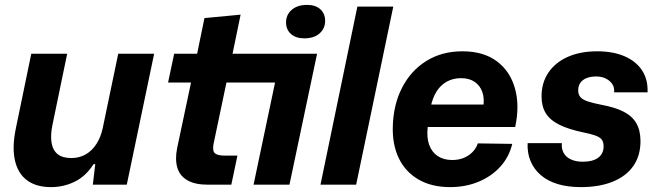

<svg xmlns="http://www.w3.org/2000/svg" viewBox="-20 -756 2695 786"><path d="M189 10Q128 10 90.5 -18Q53 -46 41 -100Q29 -154 45 -231L108 -536H255L195 -246Q186 -203 191 -172Q196 -141 216 -125Q236 -109 272 -109Q304 -109 330 -123.5Q356 -138 374 -165.5Q392 -193 400 -229L464 -536H611L499 0H360L370 -84H363Q331 -34 285.5 -12Q240 10 189 10Z M830 0Q778 0 747 -18Q716 -36 706 -69.5Q696 -103 705 -149L762 -418H668L693 -536H787L817 -682L965 -696L932 -536H1278L1165 0H1018L1106 -418H907L854 -166Q849 -137 860.5 -128Q872 -119 899 -119H952L927 0ZM1226 -599Q1191 -599 1171 -617Q1151 -635 1151 -664Q1151 -696 1174.5 -716Q1198 -736 1237 -736Q1272 -736 1291.5 -718Q1311 -700 1311 -671Q1311 -639 1288 -619Q1265 -599 1226 -599Z M1292 0 1443 -729H1590L1438 0Z M1823 10Q1747 10 1693.5 -21Q1640 -52 1613 -107.5Q1586 -163 1588 -237Q1590 -327 1626 -397Q1662 -467 1725.5 -506.5Q1789 -546 1873 -546Q1959 -546 2013.5 -505.5Q2068 -465 2088 -394.5Q2108 -324 2089 -236H1731Q1726 -193 1737 -163Q1748 -133 1772 -117Q1796 -101 1831 -101Q1870 -101 1898 -120Q1926 -139 1936 -169L2077 -167Q2064 -113 2028 -73.5Q1992 -34 1939 -12Q1886 10 1823 10ZM1743 -318 1735 -328H1967L1958 -316Q1964 -353 1954.5 -379.5Q1945 -406 1923 -421Q1901 -436 1867 -436Q1835 -436 1809.5 -422Q1784 -408 1767.5 -382Q1751 -356 1743 -318Z M2358 10Q2304 10 2263 -2.5Q2222 -15 2194 -39Q2166 -63 2152 -96.5Q2138 -130 2140 -170H2280Q2278 -146 2288 -129Q2298 -112 2318 -103Q2338 -94 2365 -94Q2407 -94 2429 -110.5Q2451 -127 2451 -157Q2451 -175 2443 -185Q2435 -195 2416.5 -201.5Q2398 -208 2368 -214Q2306 -227 2268.5 -246Q2231 -265 2214 -293Q2197 -321 2197 -361Q2197 -418 2225.5 -459.5Q2254 -501 2305 -523.5Q2356 -546 2425 -546Q2489 -546 2536 -526Q2583 -506 2608 -468.5Q2633 -431 2631 -378H2494Q2496 -398 2486.5 -412Q2477 -426 2460 -434.5Q2443 -443 2420 -443Q2386 -443 2366.5 -428Q2347 -413 2347 -386Q2347 -369 2356 -358.5Q2365 -348 2386 -341Q2407 -334 2442 -327Q2497 -317 2532.5 -299Q2568 -281 2585 -251.5Q2602 -222 2602 -178Q2602 -119 2573 -77Q2544 -35 2489 -12.5Q2434 10 2358 10Z"/></svg>

Font: Mona Sans ExtraLight
Style: Bold Italic
Weight: 700
Italic angle: -11.6951°
Version: Version 2.000